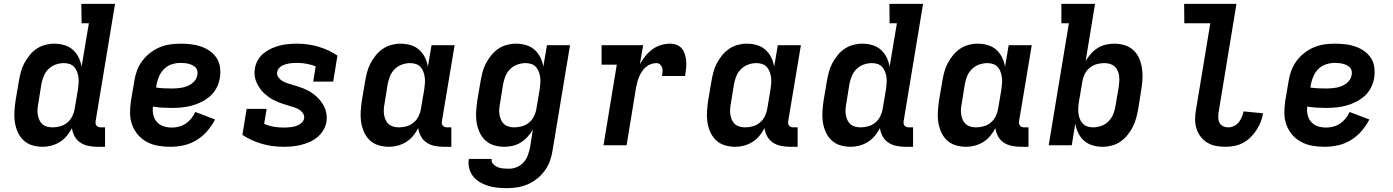

<svg xmlns="http://www.w3.org/2000/svg" viewBox="-20 -755 7240 998"><path d="M202 8Q173 8 147 0Q121 -8 102 -26Q83 -44 72 -69Q61 -94 57 -121Q53 -148 55 -176.5Q57 -205 61 -233L78 -333Q82 -356 88 -379.5Q94 -403 105.5 -425Q117 -447 133 -467Q149 -487 169.5 -501Q190 -515 214 -521.5Q238 -528 261 -528Q289 -528 314.5 -520.5Q340 -513 358.5 -496.5Q377 -480 388.5 -457Q400 -434 404 -408L442 -634H404L403 -735H578L477 -125Q476 -118 477 -112Q478 -106 482 -101.5Q486 -97 492 -95Q498 -93 504 -93H526V8H487Q463 8 440 3.5Q417 -1 398 -13.5Q379 -26 368 -46Q357 -66 354 -89Q343 -68 327.5 -49Q312 -30 291 -17Q270 -4 247 2Q224 8 202 8ZM253 -93Q273 -93 293 -98.5Q313 -104 329.5 -117.5Q346 -131 355.5 -150.5Q365 -170 368 -189L385 -289Q387 -305 388.5 -321Q390 -337 388 -352Q386 -367 381 -381Q376 -395 366.5 -406Q357 -417 342.5 -422Q328 -427 312 -427Q291 -427 269.5 -419.5Q248 -412 231.5 -395.5Q215 -379 207 -358.5Q199 -338 195 -317L179 -217Q176 -202 175 -187Q174 -172 176.5 -158Q179 -144 184.5 -131.5Q190 -119 200 -110Q210 -101 224 -97Q238 -93 253 -93Z M865 8Q832 8 801 2.5Q770 -3 743 -17.5Q716 -32 696.5 -55Q677 -78 666.5 -107Q656 -136 656 -168Q656 -200 661 -233L678 -333Q682 -360 691.5 -386.5Q701 -413 718.5 -437Q736 -461 759 -479Q782 -497 808.5 -508.5Q835 -520 862.5 -524Q890 -528 917 -528Q945 -528 972 -525Q999 -522 1024 -513.5Q1049 -505 1070.5 -490Q1092 -475 1106 -453.5Q1120 -432 1123.5 -405Q1127 -378 1123 -351Q1119 -325 1106.5 -300Q1094 -275 1073.5 -256.5Q1053 -238 1028 -225.5Q1003 -213 977 -206Q951 -199 925 -196.5Q899 -194 873 -194Q848 -194 823.5 -195.5Q799 -197 775 -201Q772 -179 777 -157.5Q782 -136 796 -120.5Q810 -105 830.5 -98.5Q851 -92 874 -92Q892 -92 911 -97Q930 -102 946 -113Q962 -124 974.5 -139.5Q987 -155 995 -173L1098 -134Q1081 -101 1056.5 -73Q1032 -45 1000.5 -26Q969 -7 934 0.5Q899 8 865 8ZM874 -295Q887 -295 900 -296Q913 -297 926.5 -299.5Q940 -302 952.5 -307Q965 -312 977 -320.5Q989 -329 996.5 -341Q1004 -353 1006 -366Q1008 -377 1005.5 -387.5Q1003 -398 996 -405Q989 -412 979.5 -416.5Q970 -421 960 -423.5Q950 -426 939.5 -427Q929 -428 918 -428Q896 -428 873.5 -421Q851 -414 834 -397.5Q817 -381 807.5 -359.5Q798 -338 794 -317L791 -300Q811 -297 832 -296Q853 -295 874 -295Z M1453 8Q1394 8 1339.5 -8Q1285 -24 1240 -54L1262 -189H1366L1353 -111Q1376 -101 1401.5 -96.5Q1427 -92 1453 -92Q1463 -92 1473.5 -92.5Q1484 -93 1494.5 -94.5Q1505 -96 1515 -99Q1525 -102 1534.5 -107Q1544 -112 1551.5 -120.5Q1559 -129 1561 -139Q1563 -154 1554.5 -166.5Q1546 -179 1534 -186Q1522 -193 1508 -197.5Q1494 -202 1480 -206Q1466 -210 1452.5 -214.5Q1439 -219 1425.5 -224.5Q1412 -230 1399.5 -236.5Q1387 -243 1375.5 -251.5Q1364 -260 1353.5 -269.5Q1343 -279 1335 -290Q1327 -301 1320 -313.5Q1313 -326 1308.5 -340Q1304 -354 1303 -368.5Q1302 -383 1305 -399Q1308 -421 1320 -442Q1332 -463 1350.5 -478Q1369 -493 1391 -503Q1413 -513 1435 -518.5Q1457 -524 1479.5 -526Q1502 -528 1524 -528Q1582 -528 1636 -512Q1690 -496 1734 -466L1712 -331H1608L1621 -410Q1598 -419 1574 -423.5Q1550 -428 1525 -428Q1515 -428 1504.5 -427.5Q1494 -427 1484.5 -425.5Q1475 -424 1465 -421Q1455 -418 1445.5 -413Q1436 -408 1429 -399.5Q1422 -391 1421 -381Q1418 -366 1426.5 -354Q1435 -342 1447 -334.5Q1459 -327 1473 -322.5Q1487 -318 1501 -314Q1515 -310 1529 -305.5Q1543 -301 1556.5 -295.5Q1570 -290 1582.5 -283.5Q1595 -277 1606.5 -268.5Q1618 -260 1628 -250.5Q1638 -241 1646.5 -230Q1655 -219 1662 -206.5Q1669 -194 1673 -180.5Q1677 -167 1678 -152Q1679 -137 1677 -122Q1673 -99 1660.5 -78Q1648 -57 1629 -41.5Q1610 -26 1588 -16.5Q1566 -7 1543.5 -1.5Q1521 4 1498 6Q1475 8 1453 8Z M2002 8Q1973 8 1947 0Q1921 -8 1902 -26Q1883 -44 1872 -69Q1861 -94 1857 -121Q1853 -148 1855 -176.5Q1857 -205 1861 -233L1878 -333Q1882 -356 1888 -379.5Q1894 -403 1905.5 -425Q1917 -447 1933 -467Q1949 -487 1969.5 -501Q1990 -515 2014 -521.5Q2038 -528 2061 -528Q2089 -528 2114.5 -520.5Q2140 -513 2158.5 -496.5Q2177 -480 2188.5 -457Q2200 -434 2204 -408L2223 -520H2343L2277 -125Q2276 -118 2277 -112Q2278 -106 2282 -101.5Q2286 -97 2292 -95Q2298 -93 2304 -93H2326V8H2287Q2263 8 2240 3.5Q2217 -1 2198 -13.5Q2179 -26 2168 -46Q2157 -66 2154 -89Q2143 -68 2127.5 -49Q2112 -30 2091 -17Q2070 -4 2047 2Q2024 8 2002 8ZM2053 -93Q2073 -93 2093 -98.5Q2113 -104 2129.5 -117.5Q2146 -131 2155.5 -150.5Q2165 -170 2168 -189L2185 -289Q2187 -305 2188.5 -321Q2190 -337 2188 -352Q2186 -367 2181 -381Q2176 -395 2166.5 -406Q2157 -417 2142.5 -422Q2128 -427 2112 -427Q2091 -427 2069.5 -419.5Q2048 -412 2031.5 -395.5Q2015 -379 2007 -358.5Q1999 -338 1995 -317L1979 -217Q1976 -202 1975 -187Q1974 -172 1976.5 -158Q1979 -144 1984.5 -131.5Q1990 -119 2000 -110Q2010 -101 2024 -97Q2038 -93 2053 -93Z M2616 223Q2591 223 2566 220.5Q2541 218 2518 211Q2495 204 2474.5 192Q2454 180 2439.5 162Q2425 144 2419 120Q2413 96 2417 71H2536Q2533 86 2543 97Q2553 108 2566 113.5Q2579 119 2594 120.5Q2609 122 2625 122Q2645 122 2665.5 114Q2686 106 2701 89.5Q2716 73 2723.5 52.5Q2731 32 2735 12L2750 -82Q2739 -62 2723 -44.5Q2707 -27 2687 -14.5Q2667 -2 2645 3Q2623 8 2602 8Q2573 8 2547 0Q2521 -8 2502 -26Q2483 -44 2472 -69Q2461 -94 2457 -121Q2453 -148 2455 -176.5Q2457 -205 2461 -233L2478 -333Q2482 -356 2488 -379.5Q2494 -403 2505.5 -425Q2517 -447 2533 -467Q2549 -487 2569.5 -501Q2590 -515 2614 -521.5Q2638 -528 2661 -528Q2689 -528 2714.5 -520.5Q2740 -513 2758.5 -496.5Q2777 -480 2788.5 -457Q2800 -434 2804 -408L2823 -520H2943L2852 28Q2848 55 2838.5 81.5Q2829 108 2812 131.5Q2795 155 2772 173.5Q2749 192 2723 203Q2697 214 2670 218.5Q2643 223 2616 223ZM2653 -93Q2673 -93 2693 -98.5Q2713 -104 2729.5 -117.5Q2746 -131 2755.5 -150.5Q2765 -170 2768 -189L2785 -289Q2787 -305 2788.5 -321Q2790 -337 2788 -352Q2786 -367 2781 -381Q2776 -395 2766.5 -406Q2757 -417 2742.5 -422Q2728 -427 2712 -427Q2691 -427 2669.5 -419.5Q2648 -412 2631.5 -395.5Q2615 -379 2607 -358.5Q2599 -338 2595 -317L2579 -217Q2576 -202 2575 -187Q2574 -172 2576.5 -158Q2579 -144 2584.5 -131.5Q2590 -119 2600 -110Q2610 -101 2624 -97Q2638 -93 2653 -93Z M3117 0 3186 -419H3107V-520H3323L3306 -421Q3318 -443 3334.5 -463.5Q3351 -484 3371.5 -499Q3392 -514 3416 -521Q3440 -528 3464 -528Q3482 -528 3499 -521Q3516 -514 3526 -500.5Q3536 -487 3541 -469.5Q3546 -452 3547 -434Q3548 -416 3546 -397.5Q3544 -379 3541 -360H3421Q3423 -371 3424 -382Q3425 -393 3422 -403Q3419 -413 3411 -420Q3403 -427 3392 -427Q3378 -427 3363.5 -422Q3349 -417 3337 -406.5Q3325 -396 3316.5 -383Q3308 -370 3302 -356Q3296 -342 3292.5 -327.5Q3289 -313 3286 -299L3237 0Z M3802 8Q3773 8 3747 0Q3721 -8 3702 -26Q3683 -44 3672 -69Q3661 -94 3657 -121Q3653 -148 3655 -176.5Q3657 -205 3661 -233L3678 -333Q3682 -356 3688 -379.5Q3694 -403 3705.5 -425Q3717 -447 3733 -467Q3749 -487 3769.5 -501Q3790 -515 3814 -521.5Q3838 -528 3861 -528Q3889 -528 3914.5 -520.5Q3940 -513 3958.5 -496.5Q3977 -480 3988.5 -457Q4000 -434 4004 -408L4023 -520H4143L4077 -125Q4076 -118 4077 -112Q4078 -106 4082 -101.5Q4086 -97 4092 -95Q4098 -93 4104 -93H4126V8H4087Q4063 8 4040 3.5Q4017 -1 3998 -13.5Q3979 -26 3968 -46Q3957 -66 3954 -89Q3943 -68 3927.5 -49Q3912 -30 3891 -17Q3870 -4 3847 2Q3824 8 3802 8ZM3853 -93Q3873 -93 3893 -98.5Q3913 -104 3929.5 -117.5Q3946 -131 3955.5 -150.5Q3965 -170 3968 -189L3985 -289Q3987 -305 3988.5 -321Q3990 -337 3988 -352Q3986 -367 3981 -381Q3976 -395 3966.5 -406Q3957 -417 3942.5 -422Q3928 -427 3912 -427Q3891 -427 3869.5 -419.5Q3848 -412 3831.5 -395.5Q3815 -379 3807 -358.5Q3799 -338 3795 -317L3779 -217Q3776 -202 3775 -187Q3774 -172 3776.5 -158Q3779 -144 3784.5 -131.5Q3790 -119 3800 -110Q3810 -101 3824 -97Q3838 -93 3853 -93Z M4402 8Q4373 8 4347 0Q4321 -8 4302 -26Q4283 -44 4272 -69Q4261 -94 4257 -121Q4253 -148 4255 -176.5Q4257 -205 4261 -233L4278 -333Q4282 -356 4288 -379.5Q4294 -403 4305.5 -425Q4317 -447 4333 -467Q4349 -487 4369.5 -501Q4390 -515 4414 -521.5Q4438 -528 4461 -528Q4489 -528 4514.5 -520.5Q4540 -513 4558.5 -496.5Q4577 -480 4588.5 -457Q4600 -434 4604 -408L4642 -634H4604L4603 -735H4778L4677 -125Q4676 -118 4677 -112Q4678 -106 4682 -101.5Q4686 -97 4692 -95Q4698 -93 4704 -93H4726V8H4687Q4663 8 4640 3.5Q4617 -1 4598 -13.5Q4579 -26 4568 -46Q4557 -66 4554 -89Q4543 -68 4527.5 -49Q4512 -30 4491 -17Q4470 -4 4447 2Q4424 8 4402 8ZM4453 -93Q4473 -93 4493 -98.5Q4513 -104 4529.5 -117.5Q4546 -131 4555.5 -150.5Q4565 -170 4568 -189L4585 -289Q4587 -305 4588.5 -321Q4590 -337 4588 -352Q4586 -367 4581 -381Q4576 -395 4566.5 -406Q4557 -417 4542.5 -422Q4528 -427 4512 -427Q4491 -427 4469.5 -419.5Q4448 -412 4431.5 -395.5Q4415 -379 4407 -358.5Q4399 -338 4395 -317L4379 -217Q4376 -202 4375 -187Q4374 -172 4376.5 -158Q4379 -144 4384.5 -131.5Q4390 -119 4400 -110Q4410 -101 4424 -97Q4438 -93 4453 -93Z M5002 8Q4973 8 4947 0Q4921 -8 4902 -26Q4883 -44 4872 -69Q4861 -94 4857 -121Q4853 -148 4855 -176.5Q4857 -205 4861 -233L4878 -333Q4882 -356 4888 -379.5Q4894 -403 4905.5 -425Q4917 -447 4933 -467Q4949 -487 4969.5 -501Q4990 -515 5014 -521.5Q5038 -528 5061 -528Q5089 -528 5114.5 -520.5Q5140 -513 5158.5 -496.5Q5177 -480 5188.5 -457Q5200 -434 5204 -408L5223 -520H5343L5277 -125Q5276 -118 5277 -112Q5278 -106 5282 -101.5Q5286 -97 5292 -95Q5298 -93 5304 -93H5326V8H5287Q5263 8 5240 3.5Q5217 -1 5198 -13.5Q5179 -26 5168 -46Q5157 -66 5154 -89Q5143 -68 5127.5 -49Q5112 -30 5091 -17Q5070 -4 5047 2Q5024 8 5002 8ZM5053 -93Q5073 -93 5093 -98.5Q5113 -104 5129.5 -117.5Q5146 -131 5155.5 -150.5Q5165 -170 5168 -189L5185 -289Q5187 -305 5188.5 -321Q5190 -337 5188 -352Q5186 -367 5181 -381Q5176 -395 5166.5 -406Q5157 -417 5142.5 -422Q5128 -427 5112 -427Q5091 -427 5069.5 -419.5Q5048 -412 5031.5 -395.5Q5015 -379 5007 -358.5Q4999 -338 4995 -317L4979 -217Q4976 -202 4975 -187Q4974 -172 4976.5 -158Q4979 -144 4984.5 -131.5Q4990 -119 5000 -110Q5010 -101 5024 -97Q5038 -93 5053 -93Z M5712 8Q5684 8 5659 0.5Q5634 -7 5615 -23.5Q5596 -40 5585 -63Q5574 -86 5569 -112L5551 0H5431L5536 -634H5497V-735H5672L5623 -438Q5635 -458 5650.5 -475.5Q5666 -493 5686 -505.5Q5706 -518 5728 -523Q5750 -528 5771 -528Q5800 -528 5826 -520Q5852 -512 5871.5 -494Q5891 -476 5901.5 -451Q5912 -426 5916 -399Q5920 -372 5918.5 -343.5Q5917 -315 5912 -287L5896 -187Q5892 -164 5885.5 -140.5Q5879 -117 5868 -95Q5857 -73 5840.5 -53Q5824 -33 5804 -19Q5784 -5 5759.5 1.5Q5735 8 5712 8ZM5661 -93Q5682 -93 5704 -100.5Q5726 -108 5742 -124.5Q5758 -141 5766.5 -161.5Q5775 -182 5778 -203L5795 -303Q5797 -318 5798 -333Q5799 -348 5797 -362Q5795 -376 5789 -388.5Q5783 -401 5773 -410Q5763 -419 5749 -423Q5735 -427 5720 -427Q5700 -427 5680.5 -421.5Q5661 -416 5644 -402.5Q5627 -389 5618 -369.5Q5609 -350 5606 -331L5589 -231Q5586 -215 5585 -199Q5584 -183 5585.5 -168Q5587 -153 5592 -139Q5597 -125 5607 -114Q5617 -103 5631 -98Q5645 -93 5661 -93Z M6351 8Q6325 8 6300.5 3.5Q6276 -1 6255.5 -13.5Q6235 -26 6220.5 -45Q6206 -64 6199 -87Q6192 -110 6192 -135.5Q6192 -161 6197 -186L6271 -634H6136L6135 -735H6407L6314 -170Q6312 -156 6312.5 -141.5Q6313 -127 6319.5 -115.5Q6326 -104 6338.5 -98.5Q6351 -93 6365 -93Q6380 -93 6394.5 -100Q6409 -107 6419 -119.5Q6429 -132 6435 -147Q6441 -162 6444 -176L6545 -166Q6542 -144 6533 -121.5Q6524 -99 6511 -79Q6498 -59 6480.5 -41.5Q6463 -24 6441.5 -12.5Q6420 -1 6396.5 3.5Q6373 8 6351 8Z M6865 8Q6832 8 6801 2.5Q6770 -3 6743 -17.5Q6716 -32 6696.5 -55Q6677 -78 6666.5 -107Q6656 -136 6656 -168Q6656 -200 6661 -233L6678 -333Q6682 -360 6691.5 -386.5Q6701 -413 6718.5 -437Q6736 -461 6759 -479Q6782 -497 6808.5 -508.5Q6835 -520 6862.5 -524Q6890 -528 6917 -528Q6945 -528 6972 -525Q6999 -522 7024 -513.5Q7049 -505 7070.5 -490Q7092 -475 7106 -453.5Q7120 -432 7123.5 -405Q7127 -378 7123 -351Q7119 -325 7106.5 -300Q7094 -275 7073.5 -256.5Q7053 -238 7028 -225.5Q7003 -213 6977 -206Q6951 -199 6925 -196.5Q6899 -194 6873 -194Q6848 -194 6823.5 -195.5Q6799 -197 6775 -201Q6772 -179 6777 -157.5Q6782 -136 6796 -120.5Q6810 -105 6830.5 -98.5Q6851 -92 6874 -92Q6892 -92 6911 -97Q6930 -102 6946 -113Q6962 -124 6974.5 -139.5Q6987 -155 6995 -173L7098 -134Q7081 -101 7056.5 -73Q7032 -45 7000.5 -26Q6969 -7 6934 0.5Q6899 8 6865 8ZM6874 -295Q6887 -295 6900 -296Q6913 -297 6926.5 -299.5Q6940 -302 6952.5 -307Q6965 -312 6977 -320.5Q6989 -329 6996.5 -341Q7004 -353 7006 -366Q7008 -377 7005.5 -387.5Q7003 -398 6996 -405Q6989 -412 6979.5 -416.5Q6970 -421 6960 -423.5Q6950 -426 6939.5 -427Q6929 -428 6918 -428Q6896 -428 6873.5 -421Q6851 -414 6834 -397.5Q6817 -381 6807.5 -359.5Q6798 -338 6794 -317L6791 -300Q6811 -297 6832 -296Q6853 -295 6874 -295Z"/></svg>

Font: Iosevka HT Extended
Style: Bold Italic
Weight: 700
Width: 7
Italic angle: -9°
Monospace: yes
Designer: Belleve Invis
Foundry: Belleve Invis
Version: Version 32.3.0; ttfautohint (v1.8.4)